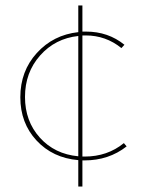

<svg xmlns="http://www.w3.org/2000/svg" viewBox="-20 -579 521 699"><path d="M441 -46Q376 5 287 5H280V100H265V4Q172 -4 113 -67.5Q54 -131 54 -225Q54 -320 114 -386Q174 -452 265 -462V-559H280V-464H293Q374 -464 433 -416L422 -404Q365 -450 292 -450H280V-9H288Q371 -9 431 -58ZM71 -226Q71 -138 125 -78Q179 -18 265 -10V-448Q181 -439 126 -377Q71 -315 71 -226Z"/></svg>

Font: EauTestText Thin
Style: Italic
Weight: 250
Italic angle: -12°
Designer: Christian Thalmann (Catharsis Fonts)
Version: Version 0.001;PS 000.001;hotconv 1.0.88;makeotf.lib2.5.64775